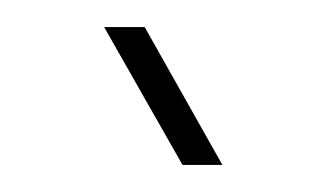

<svg xmlns="http://www.w3.org/2000/svg" viewBox="-20 -762 242 142"><path d="M115 -640 57 -742H87L144.5 -640Z"/></svg>

Font: Big Shoulders Display Thin ExtraLight
Style: Regular
Weight: 250
Version: Version 2.002